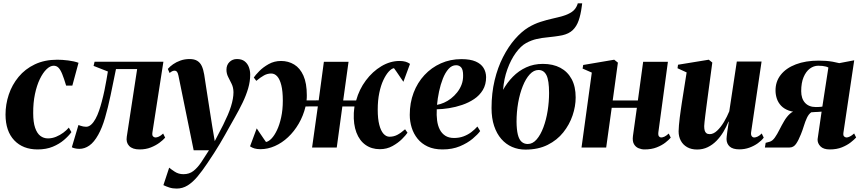

<svg xmlns="http://www.w3.org/2000/svg" viewBox="-20 -882 5156 1148"><path d="M205 11.5Q117 11.5 65.2 -43Q13.5 -97.5 13 -196.5Q13 -258 32.5 -316.5Q52 -375 91 -422.2Q130 -469.5 188.2 -497.2Q246.5 -525 323 -525Q352 -525 388 -520.5Q424 -516 449.5 -506.5L412.5 -370H375.5Q362.5 -413.5 352 -439.2Q341.5 -465 329.8 -477Q318 -489 301 -489Q280 -489 258.2 -468Q236.5 -447 218.2 -409.2Q200 -371.5 189 -319.5Q178 -267.5 178.5 -205Q178.5 -151 190 -117.8Q201.5 -84.5 221.2 -69.5Q241 -54.5 267 -54.5Q291.5 -54.5 315.2 -64.2Q339 -74 358.8 -88.8Q378.5 -103.5 391.5 -119L407 -92Q390 -68.5 362.2 -44.8Q334.5 -21 295.5 -4.8Q256.5 11.5 205 11.5Z M891.5 -91.5Q888.5 -72 895.5 -66Q902.5 -60 909.5 -60Q918 -60 929.8 -65.2Q941.5 -70.5 955.5 -83.5L967.5 -59Q955.5 -45 933.8 -28.8Q912 -12.5 882 -0.5Q852 11.5 814.5 11.5Q772.5 11.5 752.5 -9.2Q732.5 -30 738 -64.5L800 -469H673.5Q657 -386.5 641.2 -312Q625.5 -237.5 608 -177.5Q590.5 -117.5 567.5 -76.5Q542.5 -31.5 514.2 -11.8Q486 8 454.5 8Q440 8 427.8 5Q415.5 2 409.5 -1.5L449 -134.5Q454.5 -132.5 461.8 -130Q469 -127.5 477.5 -125.8Q486 -124 494.5 -124Q511 -124 525.2 -137Q539.5 -150 551.2 -171.5Q563 -193 572.2 -220Q581.5 -247 588.5 -274Q597.5 -307.5 604.5 -341Q611.5 -374.5 616.5 -404.2Q621.5 -434 625 -454.5L539.5 -488L545.5 -513H957Z M1047 -429.5Q1043.5 -446.5 1038 -453Q1032.5 -459.5 1024.5 -459.5Q1016.5 -459.5 1009.5 -456Q1002.5 -452.5 994 -445.5L983.5 -470Q996 -484.5 1015.2 -498Q1034.5 -511.5 1059.5 -520.2Q1084.5 -529 1114 -529Q1142 -529 1159.5 -518.2Q1177 -507.5 1186.5 -487Q1196 -466.5 1201 -436Q1205.5 -407.5 1211.2 -369.2Q1217 -331 1223.8 -288Q1230.5 -245 1237 -203.2Q1243.5 -161.5 1249 -127L1264 -38L1314.5 -135.5Q1330 -167 1341.8 -194.2Q1353.5 -221.5 1361 -245.5Q1368.5 -269.5 1372.2 -290.8Q1376 -312 1376 -331Q1375.5 -359 1365 -380.5Q1354.5 -402 1344.2 -422Q1334 -442 1334 -465Q1334 -493.5 1352 -511.2Q1370 -529 1397 -529Q1425.5 -529 1442.8 -515.5Q1460 -502 1468 -480.8Q1476 -459.5 1476 -436Q1476 -395.5 1463.8 -353.5Q1451.5 -311.5 1430.5 -268Q1409.5 -224.5 1383.5 -179Q1367.5 -151 1353 -125Q1338.5 -99 1324.2 -73.5Q1310 -48 1294.2 -21.8Q1278.5 4.5 1260.2 33Q1242 61.5 1219.5 94.5Q1189.5 139.5 1160.8 173.8Q1132 208 1101.8 226.8Q1071.5 245.5 1036.5 245.5Q1012 245.5 992.8 239.2Q973.5 233 957 225L991.5 120.5Q1002 129.5 1024.8 144.5Q1047.5 159.5 1077 159.5Q1112 159.5 1136.5 140.2Q1161 121 1182.8 88.8Q1204.5 56.5 1229.5 16.5H1138Z M1537.5 10Q1516.5 10 1501.5 5.5Q1486.5 1 1475 -7L1515 -114.5Q1521 -105 1528.2 -94.5Q1535.5 -84 1542.8 -73.2Q1550 -62.5 1557 -52.2Q1564 -42 1570.5 -33Q1586.5 -36 1603.8 -54Q1621 -72 1636.2 -104Q1651.5 -136 1661.2 -180.8Q1671 -225.5 1671 -280.5Q1671 -336.5 1662 -372.5Q1653 -408.5 1637.5 -425.5Q1622 -442.5 1601.5 -442.5Q1579 -442.5 1558.5 -431.2Q1538 -420 1512.5 -398.5L1497.5 -418.5Q1507 -433 1530 -456.5Q1553 -480 1586.5 -498.8Q1620 -517.5 1660.5 -517.5Q1704 -517.5 1739 -496.2Q1774 -475 1794.2 -429.8Q1814.5 -384.5 1814.5 -312Q1814.5 -305.5 1814.2 -297.2Q1814 -289 1813 -281.5L1885.5 -282L1916.5 -512.5H2064L2032 -281.5H2109.5Q2127.5 -347.5 2167.5 -401Q2207.5 -454.5 2260.2 -486Q2313 -517.5 2369 -517.5Q2390 -517.5 2405 -513Q2420 -508.5 2431.5 -500L2392 -393Q2385.5 -402.5 2378.2 -413Q2371 -423.5 2363.8 -434.2Q2356.5 -445 2349.5 -455.2Q2342.5 -465.5 2335.5 -474.5Q2321 -472 2304.2 -453.8Q2287.5 -435.5 2272.2 -403.2Q2257 -371 2247.8 -326.5Q2238.5 -282 2238.5 -226.5Q2238.5 -171.5 2247.8 -135.8Q2257 -100 2273 -82.2Q2289 -64.5 2309 -64.5Q2334 -64.5 2355.2 -75.5Q2376.5 -86.5 2402 -109L2416.5 -88.5Q2407 -74 2383.8 -50.8Q2360.5 -27.5 2326.8 -8.8Q2293 10 2251 10Q2202 10 2165.8 -15.5Q2129.5 -41 2111 -89.8Q2092.5 -138.5 2095.5 -206.5Q2096 -214.5 2097.2 -225.5Q2098.5 -236.5 2099.5 -245.5H2027L1993.5 0H1846L1880.5 -246L1807 -245.5Q1793.5 -189.5 1766.2 -142.8Q1739 -96 1702.5 -61.8Q1666 -27.5 1623.5 -8.8Q1581 10 1537.5 10Z M2851 -98.5Q2837 -78.5 2806 -52.5Q2775 -26.5 2729.8 -7.5Q2684.5 11.5 2626 11.5Q2574.5 11.5 2537.5 -5.8Q2500.5 -23 2476.8 -52.5Q2453 -82 2441.5 -119Q2430 -156 2430 -195.5Q2430 -267 2453 -327.5Q2476 -388 2517.8 -433Q2559.5 -478 2616 -503.2Q2672.5 -528.5 2739 -528.5Q2791.5 -528.5 2823.8 -514.5Q2856 -500.5 2871 -476.2Q2886 -452 2886.5 -421Q2886.5 -376.5 2867 -344Q2847.5 -311.5 2815 -289.8Q2782.5 -268 2743.5 -254.8Q2704.5 -241.5 2664.8 -235.2Q2625 -229 2591.5 -228.5Q2589.5 -193 2593.5 -162Q2597.5 -131 2609.5 -107.5Q2621.5 -84 2642.5 -70.5Q2663.5 -57 2694.5 -57Q2726 -57 2752 -66.8Q2778 -76.5 2798.8 -92.5Q2819.5 -108.5 2834.5 -125.5ZM2707 -492Q2681.5 -492 2661.8 -469.8Q2642 -447.5 2628 -412Q2614 -376.5 2605.2 -335Q2596.5 -293.5 2593 -255Q2613 -258.5 2634.8 -268Q2656.5 -277.5 2676.8 -293.2Q2697 -309 2713.5 -329.8Q2730 -350.5 2739.8 -376Q2749.5 -401.5 2749 -431.5Q2749 -465.5 2737.5 -478.8Q2726 -492 2707 -492Z M3461 -862 3458 -840Q3452 -794.5 3440 -759.8Q3428 -725 3405 -702.5Q3382 -680 3341.5 -671Q3331 -669 3319 -667Q3307 -665 3294.5 -663.5Q3276 -660.5 3248.8 -658.2Q3221.5 -656 3189.8 -649Q3158 -642 3126.5 -625Q3094.5 -607.5 3064.5 -566.5Q3034.5 -525.5 3013.8 -468.2Q2993 -411 2988 -345Q3012 -388 3046.5 -423.2Q3081 -458.5 3126 -479.2Q3171 -500 3226 -500Q3286.5 -500 3330.2 -476.8Q3374 -453.5 3398 -409Q3422 -364.5 3422 -299.5Q3422 -246.5 3403.5 -191.8Q3385 -137 3348 -90.5Q3311 -44 3254.5 -15.8Q3198 12.5 3121.5 12.5Q3078.5 12.5 3041.8 -3.5Q3005 -19.5 2977.5 -51Q2950 -82.5 2934.5 -128.8Q2919 -175 2919 -236Q2919 -325 2937.5 -402Q2956 -479 2987.8 -541Q3019.5 -603 3058.8 -648Q3098 -693 3139 -718Q3175 -739.5 3211.8 -751.2Q3248.5 -763 3283.5 -770.8Q3318.5 -778.5 3348 -787.2Q3377.5 -796 3399.5 -811Q3421.5 -826 3432 -853.5L3434.5 -862ZM3200 -463.5Q3171.5 -463.5 3147.5 -437.5Q3123.5 -411.5 3105.8 -367.2Q3088 -323 3078.2 -267.8Q3068.5 -212.5 3068.5 -154Q3069 -107 3076.2 -77.5Q3083.5 -48 3098.5 -34.5Q3113.5 -21 3135.5 -21Q3165 -21 3188.8 -48.5Q3212.5 -76 3229.2 -121Q3246 -166 3254.5 -219.8Q3263 -273.5 3263 -326Q3263 -402 3247.2 -432.8Q3231.5 -463.5 3200 -463.5Z M3916.5 -91.5Q3914.5 -73 3920.2 -66.5Q3926 -60 3933 -60Q3942 -60 3953.2 -65.2Q3964.5 -70.5 3978.5 -83.5L3990.5 -59Q3979.5 -46 3958.5 -29.5Q3937.5 -13 3906.5 -0.8Q3875.5 11.5 3833.5 11.5Q3815.5 11.5 3798 4.2Q3780.5 -3 3770.5 -20.5Q3760.5 -38 3764.5 -69L3788 -237.5H3637.5L3604.5 0H3457L3518.5 -448L3463.5 -472L3467 -493.5L3652.5 -525L3674.5 -507.5L3643.5 -281.5H3794L3825.5 -512.5H3973.5Z M4148 12Q4113.5 12 4088.8 -2Q4064 -16 4050.8 -40.5Q4037.5 -65 4037.5 -97Q4037.5 -112 4039.5 -133Q4041.5 -154 4044.2 -177.8Q4047 -201.5 4050.5 -224.2Q4054 -247 4056.5 -265.5L4085.5 -449L4031 -474L4034 -495L4218 -525L4239 -508L4209 -284Q4206.5 -264 4203.2 -240Q4200 -216 4197.2 -193.2Q4194.5 -170.5 4192.5 -153Q4190.5 -135.5 4190.5 -128Q4190.5 -112 4193.5 -101.5Q4196.5 -91 4203.8 -85.5Q4211 -80 4224 -80Q4246 -80 4268 -100.8Q4290 -121.5 4308.8 -153Q4327.5 -184.5 4340.5 -216.5L4385.5 -514H4533.5L4471 -91.5Q4469 -75 4475 -67.5Q4481 -60 4489.5 -60Q4499 -60 4510.8 -65.8Q4522.5 -71.5 4534.5 -84L4546.5 -59Q4533.5 -41.5 4511.2 -25.5Q4489 -9.5 4460.8 0.8Q4432.5 11 4401 11Q4361.5 11 4343 -5.8Q4324.5 -22.5 4324 -50.5Q4324 -55.5 4325.2 -67Q4326.5 -78.5 4328.5 -93.2Q4330.5 -108 4333 -124Q4335.5 -140 4337.5 -154L4335.5 -154.5Q4323 -123 4305 -93.2Q4287 -63.5 4263.8 -39.8Q4240.5 -16 4211.5 -2Q4182.5 12 4148 12Z M5087 -84 5099 -60Q5088 -47.5 5066.8 -30.8Q5045.5 -14 5014.2 -1.2Q4983 11.5 4941.5 11.5Q4903.5 11.5 4885.5 -7Q4867.5 -25.5 4868.5 -49.5L4892.5 -214.5Q4884 -213.5 4873 -213Q4862 -212.5 4850.5 -212Q4839 -211.5 4830.5 -210.5Q4815 -199.5 4804.8 -177.5Q4794.5 -155.5 4786.5 -129.2Q4778.5 -103 4768.5 -78.5Q4754.5 -43 4739.5 -21.5Q4724.5 0 4700.5 0H4553.5L4558 -28L4582 -34.5Q4599 -39.5 4613 -59.5Q4627 -79.5 4640.2 -106Q4653.5 -132.5 4668.8 -158.5Q4684 -184.5 4703.2 -202Q4722.5 -219.5 4748.5 -220.5L4767.5 -210.5Q4725 -210.5 4696.2 -221Q4667.5 -231.5 4650.2 -250Q4633 -268.5 4625.2 -291.2Q4617.5 -314 4617 -338Q4616 -393.5 4648 -434.2Q4680 -475 4738.5 -497.2Q4797 -519.5 4874.5 -519.5Q4897.5 -519.5 4918.2 -518Q4939 -516.5 4958.8 -513Q4978.5 -509.5 4998 -504.5L5087.5 -521.5L5023 -89Q5020.5 -71.5 5027.5 -65.8Q5034.5 -60 5041.5 -60Q5050 -60 5062 -66Q5074 -72 5087 -84ZM4897 -244.5 4933 -478Q4927.5 -481.5 4918.5 -484Q4909.5 -486.5 4897.8 -487.8Q4886 -489 4872.5 -489Q4845.5 -489 4822.2 -471.8Q4799 -454.5 4784.8 -420.8Q4770.5 -387 4770.5 -337Q4770.5 -292.5 4793.5 -267.2Q4816.5 -242 4858 -242Q4865 -242 4872 -242.2Q4879 -242.5 4885.5 -243.2Q4892 -244 4897 -244.5Z"/></svg>

Font: Merriweather 120pt ExtraBold
Style: Italic
Weight: 800
Italic angle: -7.8°
Version: Version 2.101